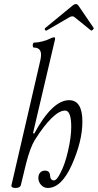

<svg xmlns="http://www.w3.org/2000/svg" viewBox="-20 -908 479 941"><path d="M209 -758.8Q204.1 -756.3 200.7 -761.5Q197.3 -766.6 202.1 -771L331.1 -877Q343.8 -888.2 352.1 -888.2Q359.4 -888.2 366.2 -877.9L439 -771Q440.9 -768.1 434.8 -762.2Q428.7 -756.3 425.8 -758.8L346.2 -823.2Q339.8 -828.1 335 -828.1Q327.1 -828.1 319.8 -823.2ZM56.2 13.2Q44.9 13.2 39.8 9.8Q34.7 6.3 36.1 0L171.9 -586.9Q181.2 -623.5 181.2 -639.2Q181.2 -674.8 146 -674.8Q142.1 -674.8 140.9 -680.9Q139.6 -687 141.4 -693.1Q143.1 -699.2 147 -699.2Q165 -699.2 188 -705.1Q210.9 -710.9 226.1 -719.2Q237.8 -725.1 245.1 -725.1Q250 -725.1 250 -720.2Q250 -711.9 248 -708L142.1 -256.8L147 -252Q236.3 -417 318.8 -417Q383.8 -417 383.8 -312Q383.8 -216.3 332 -100.1Q281.2 13.2 213.9 13.2Q195.3 13.2 181.6 -1.5Q168 -16.1 168 -36.1Q168 -52.2 176.8 -62Q185.5 -71.8 200.2 -71.8Q223.6 -71.8 225.1 -48.8Q226.6 -23.9 244.1 -23.9Q258.8 -23.9 276.9 -62Q297.9 -100.6 313.5 -168.5Q329.1 -236.3 329.1 -286.1Q329.1 -366.2 298.8 -366.2Q271 -366.2 232.7 -328.9Q194.3 -291.5 150.9 -222.2Q128.4 -186.5 107.9 -106.9L82 0Q77.6 13.2 56.2 13.2Z"/></svg>

Font: Junicode SmCond Light
Style: Italic
Weight: 300
Width: 4
Italic angle: -11°
Designer: Peter S. Baker
Version: Version 2.206